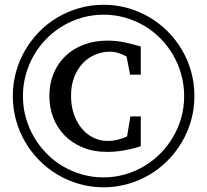

<svg xmlns="http://www.w3.org/2000/svg" viewBox="-20 -757 877 813"><path d="M576.2 -138.2Q575.2 -137.7 563.2 -133.8Q551.3 -129.9 531.7 -125.5Q512.2 -121.1 487.1 -117.4Q461.9 -113.8 434.1 -113.8Q375 -113.8 329.3 -133.1Q283.7 -152.3 252.4 -184.8Q221.2 -217.3 205.1 -260Q189 -302.7 189 -350.1Q189 -401.9 206.5 -444.8Q224.1 -487.8 256.3 -519Q288.6 -550.3 334 -567.6Q379.4 -585 435.1 -585Q474.1 -585 508.5 -577.4Q543 -569.8 576.2 -560.1V-440.9H530.8L516.1 -517.1Q504.9 -524.4 485.6 -531.2Q466.3 -538.1 444.8 -538.1Q413.1 -538.1 383.3 -525.6Q353.5 -513.2 330.8 -489.3Q308.1 -465.3 294.4 -430.9Q280.8 -396.5 280.8 -352.1Q280.8 -306.2 293.9 -270.5Q307.1 -234.9 328.6 -210.2Q350.1 -185.5 377.9 -172.9Q405.8 -160.2 435.1 -160.2Q447.3 -160.2 459.5 -161.9Q471.7 -163.6 482.4 -166.5Q493.2 -169.4 502.4 -172.9Q511.7 -176.3 518.1 -179.2L532.2 -264.2H576.2ZM759.8 -350.1Q759.8 -397.5 747.6 -441.4Q735.4 -485.4 713.4 -523.4Q691.4 -561.5 660.4 -593.3Q629.4 -625 591.3 -647.5Q553.2 -669.9 509.8 -682.4Q466.3 -694.8 418.9 -694.8Q371.6 -694.8 327.9 -682.4Q284.2 -669.9 246.3 -647.5Q208.5 -625 177.2 -593.5Q146 -562 123.8 -523.7Q101.6 -485.4 89.4 -441.4Q77.1 -397.5 77.1 -350.1Q77.1 -302.7 89.4 -259Q101.6 -215.3 123.8 -177Q146 -138.7 177 -107.2Q208 -75.7 245.8 -53.2Q283.7 -30.8 327.4 -18.3Q371.1 -5.9 418 -5.9Q464.8 -5.9 508.5 -18.3Q552.2 -30.8 590.1 -53.2Q627.9 -75.7 659.2 -107.2Q690.4 -138.7 712.9 -177Q735.4 -215.3 747.6 -259Q759.8 -302.7 759.8 -350.1ZM803.2 -351.1Q803.2 -297.9 789.6 -248.5Q775.9 -199.2 750.7 -156.2Q725.6 -113.3 690.4 -77.6Q655.3 -42 612.5 -16.8Q569.8 8.3 520.5 22.2Q471.2 36.1 418 36.1Q365.2 36.1 316.4 22.2Q267.6 8.3 224.9 -16.8Q182.1 -42 147 -77.4Q111.8 -112.8 86.7 -155.8Q61.5 -198.7 47.9 -248Q34.2 -297.4 34.2 -350.1Q34.2 -403.3 47.9 -452.6Q61.5 -502 86.7 -544.9Q111.8 -587.9 146.7 -623.3Q181.6 -658.7 224.4 -683.8Q267.1 -709 316.4 -722.9Q365.7 -736.8 418.9 -736.8Q472.7 -736.8 522 -722.7Q571.3 -708.5 614 -683.1Q656.7 -657.7 691.7 -622.3Q726.6 -586.9 751.5 -543.9Q776.4 -501 789.8 -452.1Q803.2 -403.3 803.2 -351.1Z"/></svg>

Font: BabelStone Ogham Stemless
Style: Regular
Weight: 400
Designer: Andrew West
Foundry: BabelStone
Version: Version 2.02 March 14, 2022